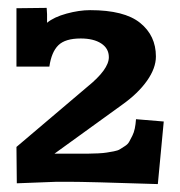

<svg xmlns="http://www.w3.org/2000/svg" viewBox="-20 -793 460 490"><path d="M99.1 -772.9 100.1 -756.8V-734.9Q117.7 -749.5 149.9 -758.3Q182.1 -767.1 210 -767.1Q297.4 -767.1 337.6 -734.6Q377.9 -702.1 377.9 -648.9Q377.9 -619.1 355.2 -586.9Q332.5 -554.7 292 -525.9L119.1 -400.9H179.2Q196.8 -400.9 206.3 -400.9Q215.8 -400.9 230.2 -401.6Q244.6 -402.3 252 -403.6Q259.3 -404.8 270 -406.7Q280.8 -408.7 286.1 -412.1Q291.5 -415.5 298.8 -420.2Q306.2 -424.8 309.8 -431.4Q313.5 -438 317.6 -446.3Q321.8 -454.6 324 -465.1Q326.2 -475.6 327.1 -488.8L397.9 -482.9L382.8 -323.2Q202.6 -329.1 154.8 -329.1H125L22.9 -325.2L22 -418L202.1 -570.8Q257.8 -615.7 257.8 -647Q257.8 -669.4 238.3 -682.1Q218.8 -694.8 186 -694.8Q146.5 -694.8 128.9 -677.5Q111.3 -660.2 106 -623H22V-772Z"/></svg>

Font: Zantroke
Style: Regular
Weight: 500
Foundry: gluk
Version: Version 0.36